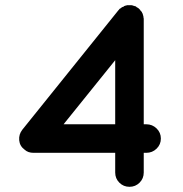

<svg xmlns="http://www.w3.org/2000/svg" viewBox="-20 -720 704 740"><path d="M544 -241Q567 -241 583.5 -225Q600 -209 600 -186Q600 -163 583.5 -147Q567 -131 544 -131H534V-55Q534 -32 518 -16Q502 0 479 0Q456 0 440 -16Q424 -32 424 -55V-131H111H110H109Q88 -131 75 -143Q56 -157 54 -179.5Q52 -202 66 -220L436 -680L438 -682Q440 -684 441 -686Q444 -687 446 -689Q447 -690 450 -692Q454 -694 456 -694Q458 -697 460 -697L466 -699Q469 -699 470 -700H477H479H481H487Q489 -699 492 -699Q493 -698 495 -697.5Q497 -697 498 -697L500 -696H502Q503 -695 505 -694L507 -692Q508 -692 509.5 -691Q511 -690 512 -689Q513 -689 513 -688Q516 -688 516 -686L520 -682L521 -680Q522 -678 523 -678Q525 -676 527 -673Q527 -671 529 -669L531 -663Q531 -662 531.5 -661Q532 -660 532 -659Q533 -657 533 -653Q533 -652 533.5 -650.5Q534 -649 534 -648V-645V-241ZM424 -241V-488L225 -241Z"/></svg>

Font: Quicksand
Style: Bold
Weight: 700
Designer: Andrew Paglinawan
Foundry: Andrew Paglinawan
Version: 1.002